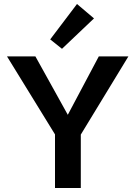

<svg xmlns="http://www.w3.org/2000/svg" viewBox="-20 -940 677 960"><path d="M290 -696 231 -743 365 -920 450 -848ZM384 -267V0H255V-268L15 -658H157L319 -366L474 -658H622Z"/></svg>

Font: Ysabeau Infant
Style: Bold
Weight: 700
Designer: Christian Thalmann (Catharsis Fonts)
Version: Version 0.003